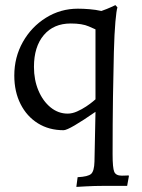

<svg xmlns="http://www.w3.org/2000/svg" viewBox="-20 -498 556 752"><path d="M279 234 284 196Q325 194 337 183Q349 172 350 135L354 -60Q305 -26 272.5 -7Q240 12 229 12Q172 12 128.5 -15Q85 -42 60.5 -90.5Q36 -139 36 -202Q36 -274 69.5 -333.5Q103 -393 160 -428.5Q217 -464 285 -464Q306 -464 330.5 -462Q355 -460 377 -455Q400 -463 416 -470.5Q432 -478 432 -478L440 -469Q436 -458 432 -413Q428 -368 426 -293.5Q424 -219 422.5 -118Q421 -17 421 106Q421 160 427.5 175Q434 190 457 190Q468 190 475.5 189.5Q483 189 483 189L485 191L478 230H386Q369 230 350 230.5Q331 231 315 232Q299 233 289 233.5Q279 234 279 234ZM245 -53Q263 -53 282 -61.5Q301 -70 317.5 -81Q334 -92 344 -100.5Q354 -109 354 -109V-383Q354 -383 328 -394.5Q302 -406 257 -406Q190 -406 151.5 -360.5Q113 -315 113 -236Q113 -185 130.5 -143.5Q148 -102 178 -77.5Q208 -53 245 -53Z"/></svg>

Font: Alegreya
Style: Regular
Weight: 400
Designer: Juan Pablo del Peral
Foundry: Huerta Tipografica
Version: Version 2.009